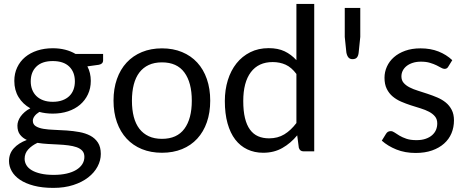

<svg xmlns="http://www.w3.org/2000/svg" viewBox="-20 -756 2330 959"><path d="M243.5 -515Q276.5 -515 305.2 -507.8Q334 -500.5 357.5 -486.5H495V-453.5Q495 -437 474 -432.5L416.5 -424.5Q433.5 -392 433.5 -352Q433.5 -315 419.2 -284.8Q405 -254.5 379.8 -233Q354.5 -211.5 319.8 -200Q285 -188.5 243.5 -188.5Q208 -188.5 176.5 -197Q160.5 -187 152.2 -175.5Q144 -164 144 -153Q144 -135 158.5 -125.8Q173 -116.5 197 -112.5Q221 -108.5 251.5 -107.5Q282 -106.5 313.8 -104.2Q345.5 -102 376 -96.5Q406.5 -91 430.5 -78.5Q454.5 -66 469 -44Q483.5 -22 483.5 13Q483.5 45.5 467.2 76Q451 106.5 420.5 130.2Q390 154 346 168.2Q302 182.5 246.5 182.5Q191 182.5 149.2 171.5Q107.5 160.5 80 142Q52.5 123.5 38.8 99.2Q25 75 25 48.5Q25 11 48.8 -15.2Q72.5 -41.5 114 -57Q92.5 -67 79.8 -83.8Q67 -100.5 67 -128.5Q67 -139.5 71 -151.2Q75 -163 83.2 -174.5Q91.5 -186 103.5 -196.5Q115.5 -207 131.5 -215Q94 -236 72.8 -270.8Q51.5 -305.5 51.5 -352Q51.5 -389 65.8 -419.2Q80 -449.5 105.5 -470.8Q131 -492 166.2 -503.5Q201.5 -515 243.5 -515ZM401.5 27.5Q401.5 8.5 391 -3Q380.5 -14.5 362.5 -20.8Q344.5 -27 321 -30Q297.5 -33 271.5 -34.2Q245.5 -35.5 218.5 -37Q191.5 -38.5 167 -42.5Q138.5 -29 120.8 -9.5Q103 10 103 37Q103 54 111.8 68.8Q120.5 83.5 138.5 94.2Q156.5 105 183.8 111.2Q211 117.5 248 117.5Q284 117.5 312.5 111Q341 104.5 360.8 92.5Q380.5 80.5 391 64Q401.5 47.5 401.5 27.5ZM243.5 -247.5Q270.5 -247.5 291.2 -255Q312 -262.5 326 -276Q340 -289.5 347 -308.2Q354 -327 354 -349.5Q354 -396 325.8 -423.5Q297.5 -451 243.5 -451Q190 -451 161.8 -423.5Q133.5 -396 133.5 -349.5Q133.5 -327 140.8 -308.2Q148 -289.5 162 -276Q176 -262.5 196.5 -255Q217 -247.5 243.5 -247.5Z M789 -514.5Q844.5 -514.5 889.2 -496Q934 -477.5 965.2 -443.5Q996.5 -409.5 1013.2 -361.2Q1030 -313 1030 -253.5Q1030 -193.5 1013.2 -145.5Q996.5 -97.5 965.2 -63.5Q934 -29.5 889.2 -11.2Q844.5 7 789 7Q733.5 7 688.8 -11.2Q644 -29.5 612.5 -63.5Q581 -97.5 564 -145.5Q547 -193.5 547 -253.5Q547 -313 564 -361.2Q581 -409.5 612.5 -443.5Q644 -477.5 688.8 -496Q733.5 -514.5 789 -514.5ZM789 -62.5Q864 -62.5 901 -112.8Q938 -163 938 -253Q938 -343.5 901 -394Q864 -444.5 789 -444.5Q751 -444.5 723 -431.5Q695 -418.5 676.2 -394Q657.5 -369.5 648.2 -333.8Q639 -298 639 -253Q639 -208 648.2 -172.5Q657.5 -137 676.2 -112.8Q695 -88.5 723 -75.5Q751 -62.5 789 -62.5Z M1496.5 0Q1477.5 0 1472.5 -18.5L1464.5 -80Q1432 -40.5 1390.2 -16.8Q1348.5 7 1294.5 7Q1251 7 1215.5 -9.8Q1180 -26.5 1155 -59Q1130 -91.5 1116.5 -140Q1103 -188.5 1103 -251.5Q1103 -307.5 1118 -355.8Q1133 -404 1161.2 -439.5Q1189.5 -475 1230 -495.2Q1270.5 -515.5 1322 -515.5Q1368.5 -515.5 1401.5 -499.8Q1434.5 -484 1460.5 -455.5V-736.5H1549.5V0ZM1324 -65Q1367.5 -65 1400.2 -85Q1433 -105 1460.5 -141.5V-386.5Q1436 -419.5 1406.8 -432.8Q1377.5 -446 1342 -446Q1271 -446 1233 -395.5Q1195 -345 1195 -251.5Q1195 -202 1203.5 -166.8Q1212 -131.5 1228.5 -108.8Q1245 -86 1269 -75.5Q1293 -65 1324 -65Z M1779.5 -716.5V-571.5L1771.5 -494Q1770 -478 1763 -469.2Q1756 -460.5 1740.5 -460.5Q1727.5 -460.5 1720.2 -469.2Q1713 -478 1710 -494L1702 -571.5V-716.5Z M2219 -423Q2213 -412 2200.5 -412Q2193 -412 2183.5 -417.5Q2174 -423 2160.2 -429.8Q2146.5 -436.5 2127.5 -442.2Q2108.5 -448 2082.5 -448Q2060 -448 2042 -442.2Q2024 -436.5 2011.2 -426.5Q1998.5 -416.5 1991.8 -403.2Q1985 -390 1985 -374.5Q1985 -355 1996.2 -342Q2007.5 -329 2026 -319.5Q2044.5 -310 2068 -302.8Q2091.5 -295.5 2116.2 -287.2Q2141 -279 2164.5 -269Q2188 -259 2206.5 -244Q2225 -229 2236.2 -207.2Q2247.5 -185.5 2247.5 -155Q2247.5 -120 2235 -90.2Q2222.5 -60.5 2198 -38.8Q2173.5 -17 2138 -4.5Q2102.5 8 2056 8Q2003 8 1960 -9.2Q1917 -26.5 1887 -53.5L1908 -87.5Q1912 -94 1917.5 -97.5Q1923 -101 1932 -101Q1941 -101 1951 -94Q1961 -87 1975.2 -78.5Q1989.5 -70 2009.8 -63Q2030 -56 2060.5 -56Q2086.5 -56 2106 -62.8Q2125.5 -69.5 2138.5 -81Q2151.5 -92.5 2157.8 -107.5Q2164 -122.5 2164 -139.5Q2164 -160.5 2152.8 -174.2Q2141.5 -188 2123 -197.8Q2104.5 -207.5 2080.8 -214.8Q2057 -222 2032.2 -230Q2007.5 -238 1983.8 -248.2Q1960 -258.5 1941.5 -274Q1923 -289.5 1911.8 -312.2Q1900.5 -335 1900.5 -367.5Q1900.5 -396.5 1912.5 -423.2Q1924.5 -450 1947.5 -470.2Q1970.5 -490.5 2004 -502.5Q2037.5 -514.5 2080.5 -514.5Q2130.5 -514.5 2170.2 -498.8Q2210 -483 2239 -455.5Z"/></svg>

Font: Lato TR
Style: Regular
Weight: 400
Designer: Lukasz Dziedzic
Foundry: tyPoland Lukasz Dziedzic
Version: Version 1.104 2013